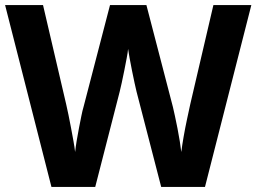

<svg xmlns="http://www.w3.org/2000/svg" viewBox="-20 -734 1007 754"><path d="M967 -714 785 0H613L516 -375Q513 -386 508.5 -408Q504 -430 498.5 -456Q493 -482 489 -505.5Q485 -529 483 -542Q482 -529 477.5 -505.5Q473 -482 468 -456.5Q463 -431 458 -408.5Q453 -386 450 -374L354 0H182L0 -714H149L240 -324Q244 -307 249 -282.5Q254 -258 259 -231.5Q264 -205 268.5 -180Q273 -155 275 -137Q277 -156 281 -180.5Q285 -205 290 -230.5Q295 -256 299.5 -278.5Q304 -301 308 -314L412 -714H555L659 -314Q662 -301 667 -278.5Q672 -256 677 -230Q682 -204 686 -179.5Q690 -155 692 -137Q695 -162 701 -196.5Q707 -231 714.5 -266Q722 -301 727 -324L818 -714Z"/></svg>

Font: Noto Sans Armenian
Style: Bold
Weight: 700
Version: Version 2.007